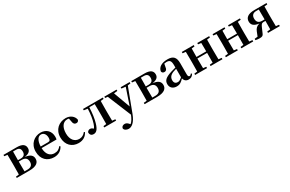

<svg xmlns="http://www.w3.org/2000/svg" viewBox="181 -2069 5821 3859"><g transform="rotate(-30 3092.0 -140.0)"><path d="M240 -37C239 -94 238 -178 238 -235V-265H306C394 -265 432 -223 432 -149C432 -76 391 -37 309 -37ZM308 -498C380 -498 410 -465 410 -400C410 -332 376 -297 302 -297H238C238 -364 239 -444 240 -498ZM39 -535V-504L110 -496C111 -439 112 -356 112 -300V-235C112 -179 111 -96 110 -39L39 -31V0H330C506 0 561 -66 561 -146C561 -219 515 -271 389 -284C506 -302 534 -351 534 -408C534 -486 480 -535 347 -535Z M771 -307C777 -453 832 -514 895 -514C956 -514 999 -462 999 -381C999 -330 988 -307 942 -307ZM1117 -270C1122 -287 1124 -306 1124 -332C1124 -458 1041 -551 904 -551C764 -551 632 -448 632 -268C632 -86 746 16 903 16C1002 16 1078 -31 1118 -113L1098 -127C1063 -80 1020 -50 948 -50C851 -50 775 -117 771 -270Z M1558 -431C1564 -375 1592 -354 1630 -354C1660 -354 1679 -369 1688 -401C1673 -487 1594 -551 1488 -551C1334 -551 1204 -447 1204 -266C1204 -88 1319 16 1470 16C1575 16 1647 -31 1688 -114L1667 -125C1631 -77 1583 -50 1523 -50C1415 -50 1342 -134 1342 -279C1342 -428 1409 -514 1504 -514C1517 -514 1530 -513 1543 -509Z M2345 -504V-535H1885V-504L1971 -492C1966 -366 1950 -257 1921 -171C1909 -130 1894 -103 1875 -83C1853 -106 1833 -118 1805 -118C1776 -118 1754 -104 1739 -76C1739 -17 1771 11 1819 11C1876 11 1925 -22 1964 -159C1991 -250 2007 -367 2012 -502H2138C2139 -445 2140 -358 2140 -300V-235C2140 -179 2139 -96 2138 -39L2069 -31V0H2345V-31L2274 -39C2273 -96 2272 -179 2272 -235V-300C2272 -356 2273 -439 2274 -496Z M2967 -535H2759V-504L2853 -494L2723 -110L2582 -495L2664 -504V-535H2380V-504L2439 -498L2663 46C2633 120 2603 173 2560 208L2546 192C2520 162 2495 143 2458 143C2423 143 2387 161 2381 199C2382 241 2432 271 2485 271C2553 271 2634 216 2697 49L2902 -495L2967 -504Z M3206 -37C3205 -94 3204 -178 3204 -235V-265H3272C3360 -265 3398 -223 3398 -149C3398 -76 3357 -37 3275 -37ZM3274 -498C3346 -498 3376 -465 3376 -400C3376 -332 3342 -297 3268 -297H3204C3204 -364 3205 -444 3206 -498ZM3005 -535V-504L3076 -496C3077 -439 3078 -356 3078 -300V-235C3078 -179 3077 -96 3076 -39L3005 -31V0H3296C3472 0 3527 -66 3527 -146C3527 -219 3481 -271 3355 -284C3472 -302 3500 -351 3500 -408C3500 -486 3446 -535 3313 -535Z M3910 -102C3864 -64 3839 -49 3806 -49C3758 -49 3726 -77 3726 -136C3726 -198 3756 -244 3835 -275C3852 -282 3880 -290 3910 -299ZM4119 -69C4101 -45 4089 -36 4074 -36C4052 -36 4038 -51 4038 -96V-354C4038 -494 3983 -551 3852 -551C3713 -551 3630 -495 3617 -405C3623 -375 3644 -359 3677 -359C3711 -359 3738 -381 3742 -436L3756 -508C3774 -512 3791 -514 3808 -514C3883 -514 3910 -485 3910 -379V-328C3871 -319 3831 -308 3801 -298C3647 -250 3601 -201 3601 -118C3601 -34 3662 16 3746 16C3820 16 3859 -15 3914 -73C3927 -19 3962 15 4023 15C4076 15 4111 -4 4137 -54Z M4813 -504V-535H4537V-504L4607 -496C4608 -441 4609 -361 4609 -300H4383C4383 -361 4384 -440 4385 -496L4455 -504V-535H4178V-504L4249 -496C4250 -439 4251 -356 4251 -300V-235C4251 -179 4250 -96 4249 -39L4178 -31V0H4455V-31L4385 -39C4384 -96 4383 -182 4383 -264H4609C4609 -182 4608 -96 4607 -39L4537 -31V0H4813V-31L4742 -39C4741 -96 4740 -179 4740 -235V-300C4740 -356 4741 -439 4742 -496Z M5527 -504V-535H5251V-504L5321 -496C5322 -441 5323 -361 5323 -300H5097C5097 -361 5098 -440 5099 -496L5169 -504V-535H4892V-504L4963 -496C4964 -439 4965 -356 4965 -300V-235C4965 -179 4964 -96 4963 -39L4892 -31V0H5169V-31L5099 -39C5098 -96 5097 -182 5097 -264H5323C5323 -182 5322 -96 5321 -39L5251 -31V0H5527V-31L5456 -39C5455 -96 5454 -179 5454 -235V-300C5454 -356 5455 -439 5456 -496Z M5890 -269C5811 -269 5771 -309 5771 -388C5771 -462 5812 -500 5882 -500H5944C5945 -443 5946 -357 5946 -300V-269ZM6144 -504V-535H5859C5711 -535 5647 -476 5647 -391C5647 -313 5694 -265 5814 -250C5750 -235 5713 -198 5690 -139L5650 -39L5578 -31V0C5611 7 5641 11 5671 11C5736 11 5754 -4 5770 -45L5817 -153C5841 -207 5853 -235 5904 -235H5946C5946 -172 5945 -94 5944 -40L5870 -31V0H6144V-31L6074 -39C6073 -96 6072 -179 6072 -235V-300C6072 -356 6073 -439 6074 -496Z"/></g></svg>

Font: Source Han Serif
Style: Bold
Weight: 700
Designer: Ryoko NISHIZUKA 西塚涼子 (kana & ideographs); Frank Grießhammer (Latin, Greek & Cyrillic); Wenlong ZHANG 张文龙 (bopomofo); San
Foundry: Adobe Systems Incorporated
Version: Version 1.001;PS 1.001;hotconv 16.6.54;makeotf.lib2.5.65590